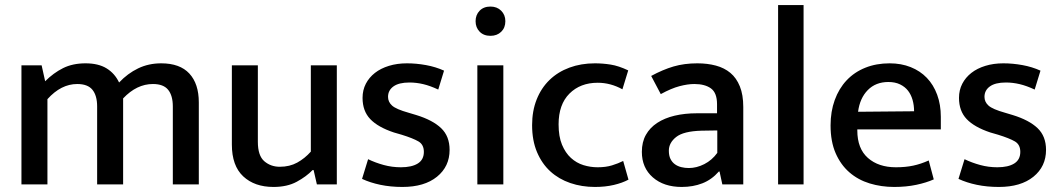

<svg xmlns="http://www.w3.org/2000/svg" viewBox="-20 -731 4200 761"><path d="M168 0H65V-472H145L159 -409Q192 -442 230 -461Q268 -480 319 -480Q370 -480 402.5 -460Q435 -440 452 -404Q486 -440 527.5 -460Q569 -480 619 -480Q693 -480 730.5 -439.5Q768 -399 768 -325V0H665V-309Q665 -352 646.5 -375Q628 -398 586 -398Q522 -398 468 -341V0H365V-309Q365 -352 346.5 -375Q328 -398 286 -398Q222 -398 168 -338Z M1212 -472H1315V0H1236L1223 -57H1219Q1194 -31 1156 -10.5Q1118 10 1064 10Q989 10 944 -32Q899 -74 899 -158V-472H1002V-169Q1002 -114 1027.5 -92Q1053 -70 1089 -70Q1128 -70 1158 -86.5Q1188 -103 1212 -130Z M1717 -376Q1685 -391 1657.5 -397.5Q1630 -404 1603 -404Q1561 -404 1539.5 -388.5Q1518 -373 1518 -347Q1518 -327 1534 -312.5Q1550 -298 1600 -284L1630 -275Q1695 -255 1728.5 -223Q1762 -191 1762 -137Q1762 -71 1712 -30.5Q1662 10 1575 10Q1528 10 1487.5 1.5Q1447 -7 1415 -22L1439 -100Q1468 -86 1501 -77Q1534 -68 1569 -68Q1612 -68 1636 -83Q1660 -98 1660 -129Q1660 -158 1638.5 -170.5Q1617 -183 1572 -197L1541 -206Q1478 -227 1447.5 -259Q1417 -291 1417 -343Q1417 -374 1430 -399Q1443 -424 1466 -442Q1489 -460 1521.5 -470Q1554 -480 1593 -480Q1630 -480 1668.5 -473Q1707 -466 1740 -451Z M1872 0V-472H1975V0ZM1924 -589Q1897 -589 1881 -605.5Q1865 -622 1865 -647Q1865 -672 1881 -688.5Q1897 -705 1924 -705Q1950 -705 1966.5 -688.5Q1983 -672 1983 -647Q1983 -621 1966.5 -605Q1950 -589 1924 -589Z M2349 -68Q2381 -68 2405.5 -75.5Q2430 -83 2450 -93L2471 -19Q2447 -6 2413 2Q2379 10 2338 10Q2286 10 2240.5 -5.5Q2195 -21 2161.5 -51.5Q2128 -82 2108.5 -128Q2089 -174 2089 -235Q2089 -291 2107 -336.5Q2125 -382 2158 -414Q2191 -446 2237 -463Q2283 -480 2338 -480Q2369 -480 2400.5 -475Q2432 -470 2470 -452L2447 -377Q2400 -403 2349 -403Q2280 -403 2237 -360Q2194 -317 2194 -238Q2194 -190 2207.5 -157.5Q2221 -125 2243 -105Q2265 -85 2292.5 -76.5Q2320 -68 2349 -68Z M2561 -430Q2607 -455 2649.5 -467.5Q2692 -480 2744 -480Q2784 -480 2817.5 -471Q2851 -462 2875 -442Q2899 -422 2912.5 -388.5Q2926 -355 2926 -307V0H2843L2832 -51H2829Q2801 -19 2764 -4.5Q2727 10 2682 10Q2611 10 2567.5 -28Q2524 -66 2524 -129Q2524 -168 2540 -196.5Q2556 -225 2585 -244Q2614 -263 2654 -272.5Q2694 -282 2742 -282H2822V-318Q2822 -363 2798 -380.5Q2774 -398 2732 -398Q2706 -398 2673.5 -389.5Q2641 -381 2599 -358ZM2823 -214 2760 -213Q2689 -211 2660 -188Q2631 -165 2631 -134Q2631 -114 2637.5 -101Q2644 -88 2655 -80Q2666 -72 2680.5 -68.5Q2695 -65 2710 -65Q2741 -65 2771.5 -80.5Q2802 -96 2823 -125Z M3064 0V-711H3165V0Z M3709 -218H3378V-214Q3378 -142 3420 -105Q3462 -68 3531 -68Q3569 -68 3599.5 -74.5Q3630 -81 3661 -95L3681 -20Q3652 -7 3612 1.5Q3572 10 3524 10Q3473 10 3427 -4Q3381 -18 3346.5 -48Q3312 -78 3292 -124Q3272 -170 3272 -234Q3272 -289 3288.5 -334.5Q3305 -380 3335.5 -412.5Q3366 -445 3409.5 -462.5Q3453 -480 3506 -480Q3552 -480 3589.5 -465Q3627 -450 3653.5 -422.5Q3680 -395 3694.5 -355.5Q3709 -316 3709 -268ZM3603 -290Q3603 -314 3597 -335Q3591 -356 3579 -371.5Q3567 -387 3547.5 -396.5Q3528 -406 3501 -406Q3451 -406 3419.5 -374Q3388 -342 3381 -288Z M4081 -376Q4049 -391 4021.5 -397.5Q3994 -404 3967 -404Q3925 -404 3903.5 -388.5Q3882 -373 3882 -347Q3882 -327 3898 -312.5Q3914 -298 3964 -284L3994 -275Q4059 -255 4092.5 -223Q4126 -191 4126 -137Q4126 -71 4076 -30.5Q4026 10 3939 10Q3892 10 3851.5 1.5Q3811 -7 3779 -22L3803 -100Q3832 -86 3865 -77Q3898 -68 3933 -68Q3976 -68 4000 -83Q4024 -98 4024 -129Q4024 -158 4002.5 -170.5Q3981 -183 3936 -197L3905 -206Q3842 -227 3811.5 -259Q3781 -291 3781 -343Q3781 -374 3794 -399Q3807 -424 3830 -442Q3853 -460 3885.5 -470Q3918 -480 3957 -480Q3994 -480 4032.5 -473Q4071 -466 4104 -451Z"/></svg>

Font: Mukta Vaani Medium
Style: Regular
Weight: 500
Designer: Noopur Datye, Girish Dalvi, Yashodeep Gholap, Pallavi Karambelkar
Foundry: Ek Type
Version: Version 2.538;PS 1.000;hotconv 16.6.51;makeotf.lib2.5.65220;